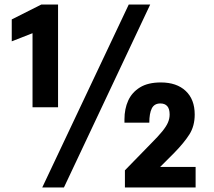

<svg xmlns="http://www.w3.org/2000/svg" viewBox="-20 -830 946 850"><path d="M124 -355V-683L32 -647V-744L163 -810H237V-355ZM167 0 550 -810H645L263 0ZM533 0V-76L650 -196Q680 -226 698 -248Q716 -270 723.5 -287.5Q731 -305 731 -323Q731 -348 720.5 -360Q710 -372 690 -372Q663 -372 652 -350Q641 -328 641 -287H531V-302Q531 -348 547.5 -384.5Q564 -421 599.5 -443Q635 -465 692 -465Q762 -465 802 -427.5Q842 -390 842 -323Q842 -272 818.5 -235Q795 -198 752 -154L689 -91H846V0Z"/></svg>

Font: Oswald SemiBold
Style: Regular
Weight: 600
Designer: Vernon Adams
Foundry: Vernon Adams
Version: Version 4.100; ttfautohint (v1.8.1.43-b0c9)